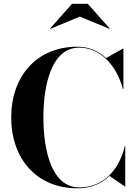

<svg xmlns="http://www.w3.org/2000/svg" viewBox="-20 -1014 741 1044"><path d="M414 -923.5 576 -857 577 -858.5 457 -993.5H372L252 -858.5L253 -857ZM661 -220H658.5C630.5 -98 547.5 5 411 5C262 5 216 -193 216 -375C216 -557 262 -755 411 -755C524.5 -755 614.5 -659.5 648 -530H651V-750H649L557 -698.5C515.5 -737 463 -760 401 -760C178 -760 41 -598 41 -375C41 -152 178 10 401 10C473.5 10 532 -15 575.5 -57.5L659 0H661Z"/></svg>

Font: Bodoni* 96pt
Style: Bold
Weight: 700
Version: Version 2.3